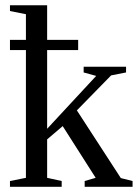

<svg xmlns="http://www.w3.org/2000/svg" viewBox="-20 -714 527 734"><path d="M486.8 0H303.7V-22L345.7 -34.2L219.7 -231.9L160.2 -181.2V-34.2L215.8 -22V0H18.1V-22L79.1 -34.2V-522.5H18.1V-561.5H79.1V-659.7L18.1 -671.9V-693.8H160.2V-561.5H278.8V-522.5H160.2V-221.7L347.7 -423.8L299.8 -437V-459H461.9V-437L404.8 -425.8L273.9 -292L441.9 -33.2L486.8 -22Z"/></svg>

Font: Times New Roman
Style: Regular
Weight: 400
Designer: Steve Matteson
Foundry: Ascender Corporation
Version: Version 2.00.3